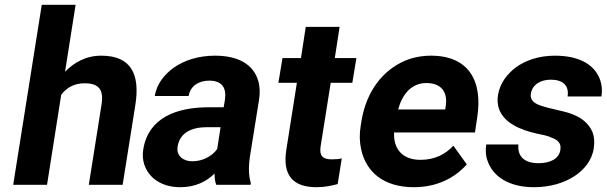

<svg xmlns="http://www.w3.org/2000/svg" viewBox="-20 -770 2528 800"><path d="M35 0H176L235 -375C257 -404 288 -423 333 -423C393 -423 413 -395 403 -334L350 0H491L544 -333C564 -460 527 -538 402 -538C337 -538 288 -509 251 -471L295 -750H154Z M577 -148C573 -125 575 -104 581 -85C599 -30 651 10 732 10C794 10 841 -14 874 -47C874 -28 876 -13 881 0H1024L1025 -8C1015 -41 1015 -79 1023 -128L1059 -352C1064 -383 1063 -410 1056 -433C1036 -501 974 -538 876 -538C807 -538 748 -519 704 -488C668 -462 633 -423 625 -370H766C773 -412 808 -434 852 -434C905 -434 925 -404 917 -353L912 -323H849C715 -323 598 -279 577 -148ZM720 -159C729 -218 780 -240 841 -240H899L885 -149C864 -120 826 -98 781 -98C742 -98 714 -122 720 -159Z M1140 -425H1217L1173 -146C1157 -43 1197 10 1299 10C1333 10 1360 4 1387 -3L1404 -110C1392 -107 1378 -106 1362 -106C1323 -106 1310 -122 1316 -161L1358 -425H1448L1465 -528H1375L1395 -658H1254L1234 -528H1157Z M1483 -246C1477 -211 1478 -178 1485 -147C1505 -55 1577 10 1704 10C1802 10 1875 -29 1925 -85L1869 -163C1836 -127 1791 -104 1732 -104C1656 -104 1619 -150 1622 -218H1959L1968 -278C1993 -434 1932 -538 1776 -538C1738 -538 1702 -531 1670 -518C1576 -479 1506 -390 1486 -265ZM1639 -314C1655 -373 1691 -424 1757 -424C1818 -424 1847 -387 1837 -326L1835 -314Z M2006 -168C2003 -147 2003 -125 2010 -104C2032 -34 2101 10 2205 10C2273 10 2331 -8 2375 -37C2412 -62 2446 -99 2454 -152C2458 -178 2456 -201 2449 -219C2433 -257 2401 -282 2357 -297C2323 -309 2270 -317 2236 -329C2212 -337 2187 -349 2192 -380C2198 -418 2233 -438 2275 -438C2325 -438 2352 -414 2345 -368H2486C2490 -393 2488 -415 2481 -436C2458 -502 2392 -538 2292 -538C2226 -538 2170 -519 2129 -489C2095 -463 2063 -425 2055 -374C2051 -351 2054 -331 2060 -314C2082 -257 2147 -229 2218 -213C2239 -209 2257 -205 2270 -200C2296 -190 2320 -180 2315 -146C2309 -106 2269 -90 2224 -90C2169 -90 2135 -115 2140 -168Z"/></svg>

Font: Asimov Pro
Style: BdObl
Weight: 700
Designer: Google
Version: Version 2.000980; 2014